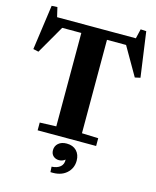

<svg xmlns="http://www.w3.org/2000/svg" viewBox="-149 -904 1013 1243"><g transform="rotate(15 357.0 -282.0)"><path d="M40 -802 78 -804 93 -740H621L636 -804L674 -802L716 -501L680 -493L571 -682H443V-56L553 -52V0H161V-52L271 -56V-682H143L34 -493L-2 -501ZM385 136Q367 151 344 151Q321 151 305.5 137Q290 123 290 98Q290 70 310.5 52Q331 34 366 34Q408 34 432 59Q456 84 456 125Q456 177 417.5 210.5Q379 244 311 240L309 204Q346 202 366.5 184.5Q387 167 385 136Z"/></g></svg>

Font: Minipax
Style: Bold
Weight: 700
Designer: Raphaël Ronot, Igor Stepanchenko (Cyrillic)
Foundry: steppetype
Version: Version 1.002